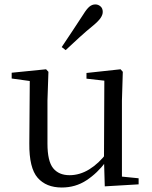

<svg xmlns="http://www.w3.org/2000/svg" viewBox="-20 -838 693 873"><path d="M260.9 14.6Q189.8 14.6 151.1 -29.8Q112.3 -74.2 113.3 -185.8L115.5 -483.7L137.7 -466.6L33.1 -481V-507.3L189.5 -523L200.2 -511.5L195.8 -380.4V-185.1Q195.8 -105.3 221.6 -73.3Q247.4 -41.4 296.3 -41.4Q342.8 -41.4 386.1 -68.1Q429.4 -94.9 464.9 -141.8L488.1 -103H461.7Q423.1 -51 373.2 -18.2Q323.3 14.6 260.9 14.6ZM456.4 9.3 452.8 -114.1V-115.5L454.4 -471.2L373.2 -480.3V-506.2L528.2 -523L538.4 -511.5L534.4 -380.4V-35L610.3 -27.4V0.2ZM260.6 -624Q284.7 -660.9 309.5 -697.4Q334.3 -734 359 -772.8Q374.3 -797.6 386.5 -807.7Q398.8 -817.9 413.6 -817.9Q426.5 -817.9 436.8 -809.1Q447.2 -800.3 447.2 -783.8Q447.2 -771.1 437.8 -756.9Q428.5 -742.7 405.1 -723.1Q371.5 -695.8 340.5 -667.5Q309.5 -639.2 278.6 -610.1Z"/></svg>

Font: Noto Serif TC
Style: Regular
Weight: 200
Designer: Ryoko NISHIZUKA 西塚涼子 (kana & ideographs); Frank Grießhammer (Latin, Greek & Cyrillic); Wenlong ZHANG 张文龙 (bopomofo); San
Foundry: Adobe
Version: Version 2.001;hotconv 1.1.0;makeotfexe 2.6.0